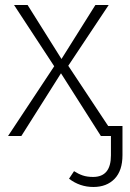

<svg xmlns="http://www.w3.org/2000/svg" viewBox="-20 -542 517 765"><path d="M468 -40V76Q468 138 436.5 170.5Q405 203 352 203Q298 203 255 170L275 140Q292 151 309.5 157Q327 163 351 163Q422 163 422 77V0H382L223 -250L65 0H12L196 -278L36 -522H90L225 -307L360 -522H413L252 -280L411 -40Z"/></svg>

Font: FiraGO ExtraLight
Style: Regular
Weight: 200
Designer: bBox Type
Foundry: bBox Type GmbH
Version: Version 1.001